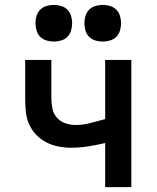

<svg xmlns="http://www.w3.org/2000/svg" viewBox="-20 -765 640 785"><path d="M410 0V-180Q410 -180 410 -180Q410 -180 409 -180Q375 -172 340.5 -166.5Q306 -161 271 -161Q245 -161 219 -166Q193 -171 169.5 -183Q146 -195 127.5 -214.5Q109 -234 98.5 -258.5Q88 -283 85.5 -309.5Q83 -336 83 -362V-520H190V-362Q190 -341 194.5 -320Q199 -299 213 -283.5Q227 -268 247.5 -261Q268 -254 289 -254Q320 -254 350 -262Q380 -270 410 -278V-520H517V0ZM400 -595Q385 -595 370 -599.5Q355 -604 344.5 -614.5Q334 -625 329.5 -640Q325 -655 325 -670Q325 -685 329.5 -700Q334 -715 344.5 -725.5Q355 -736 370 -740.5Q385 -745 400 -745Q415 -745 430 -740.5Q445 -736 455.5 -725.5Q466 -715 470.5 -700Q475 -685 475 -670Q475 -655 470.5 -640Q466 -625 455.5 -614.5Q445 -604 430 -599.5Q415 -595 400 -595ZM200 -595Q185 -595 170 -599.5Q155 -604 144.5 -614.5Q134 -625 129.5 -640Q125 -655 125 -670Q125 -685 129.5 -700Q134 -715 144.5 -725.5Q155 -736 170 -740.5Q185 -745 200 -745Q215 -745 230 -740.5Q245 -736 255.5 -725.5Q266 -715 270.5 -700Q275 -685 275 -670Q275 -655 270.5 -640Q266 -625 255.5 -614.5Q245 -604 230 -599.5Q215 -595 200 -595Z"/></svg>

Font: Zed Mono Semibold Extended
Style: Regular
Weight: 600
Width: 7
Monospace: yes
Designer: Belleve Invis
Foundry: Belleve Invis
Version: Version 1.0.0; ttfautohint (v1.8.4)